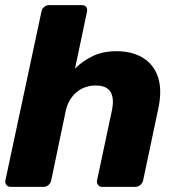

<svg xmlns="http://www.w3.org/2000/svg" viewBox="-20 -730 690 750"><path d="M22 0Q11 0 5 -7.5Q-1 -15 1 -25L142 -685Q144 -696 152.5 -703Q161 -710 172 -710H300Q311 -710 316.5 -703Q322 -696 320 -685L273 -462Q304 -493 343.5 -511.5Q383 -530 435 -530Q496 -530 538.5 -504Q581 -478 597.5 -428Q614 -378 598 -304L539 -25Q537 -15 528 -7.5Q519 0 509 0H380Q369 0 363 -7.5Q357 -15 359 -25L417 -298Q427 -345 412 -370.5Q397 -396 354 -396Q326 -396 302.5 -385Q279 -374 261.5 -351.5Q244 -329 237 -298L180 -25Q178 -15 169.5 -7.5Q161 0 150 0Z"/></svg>

Font: Rubik Light
Style: Bold Italic
Weight: 700
Italic angle: -12°
Version: Version 2.104